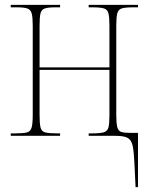

<svg xmlns="http://www.w3.org/2000/svg" viewBox="-20 -556 611 786"><path d="M530 107Q528 64 523 40.5Q518 17 502.5 8.5Q487 0 453 0H343V-10H358Q390 -10 405 -14.5Q420 -19 424 -34.5Q428 -50 428 -85V-270H142V-85Q142 -50 146 -34Q150 -18 165 -14Q180 -10 213 -10H226V0H24V-10H44Q76 -10 90.5 -14Q105 -18 109.5 -34Q114 -50 114 -85V-451Q114 -484 110 -500Q106 -516 92.5 -521Q79 -526 50 -526H24V-536H226V-526H205Q176 -526 162.5 -521Q149 -516 145.5 -500Q142 -484 142 -451V-280H428V-451Q428 -485 424 -501Q420 -517 405.5 -521.5Q391 -526 359 -526H343V-536H545V-526H525Q493 -526 478.5 -521.5Q464 -517 460 -501Q456 -485 456 -451V-85Q456 -52 460 -36Q464 -20 476 -16Q488 -12 514 -12H545V210H535Z"/></svg>

Font: Noto Serif Display Condensed Thin
Style: Regular
Weight: 100
Width: 3
Designer: Monotype Design Team
Foundry: Monotype Imaging Inc.
Version: Version 2.009